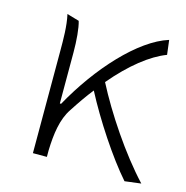

<svg xmlns="http://www.w3.org/2000/svg" viewBox="-88 -622 708 730"><g transform="rotate(15 265.5 -256.5)"><path d="M91 -533C101 -489 101 -435 101 -391V12H156V-14C158 -79 166 -139 196 -183C218 -217 240 -249 263 -278C316 -176 399 -50 465 25L529 17C442 -76 351 -213 296 -320C366 -403 436 -458 497 -481L490 -538C377 -503 245 -358 156 -197H151V-398C151 -444 147 -493 139 -519Z"/></g></svg>

Font: GenEiGothic-pro-Light
Style: Regular
Weight: 300
Designer: Ryoko NISHIZUKA (kana & ideographs); Paul D. Hunt (Latin, Greek & Cyrillic); Wenlong ZHANG (bopomofo); Sandoll Communica
Foundry: Adobe Systems Incorporated; o_tamon
Version: Version 1.000.140830